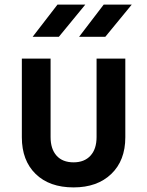

<svg xmlns="http://www.w3.org/2000/svg" viewBox="-20 -805 640 835"><path d="M300 10Q195 10 135 -48.5Q75 -107 75 -208V-550H200V-209Q200 -157 226 -128Q252 -99 300 -99Q347 -99 373.5 -128Q400 -157 400 -209V-550H525V-208Q525 -107 464 -48.5Q403 10 300 10ZM324 -645 431 -785H553L438 -645ZM122 -645 230 -785H351L236 -645Z"/></svg>

Font: JetBrains Mono NL
Style: Bold
Weight: 700
Monospace: yes
Designer: Philipp Nurullin, Konstantin Bulenkov
Foundry: JetBrains
Version: Version 2.305; ttfautohint (v1.8.4.7-5d5b)